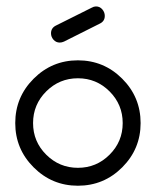

<svg xmlns="http://www.w3.org/2000/svg" viewBox="-20 -592 496 612"><path d="M314 -541.3Q314 -524.4 298.3 -516.8L184.1 -459.5Q177 -456.3 170.4 -456.3Q158.7 -456.3 150.6 -465.3Q142.6 -474.4 142.6 -485.8Q142.6 -502.7 158.2 -510.5L272.5 -567.6Q279.3 -571.5 285.9 -571.5Q298.1 -571.5 306 -562.3Q314 -553 314 -541.3ZM428.2 -199.7Q428.2 -117.2 369.6 -58.6Q311 0 228.3 0Q145.8 0 87.2 -58.6Q28.6 -117.2 28.6 -199.7Q28.6 -282.5 87.2 -341.1Q145.8 -399.7 228.3 -399.7Q311 -399.7 369.6 -341.1Q428.2 -282.5 428.2 -199.7ZM371.1 -199.7Q371.1 -258.8 329.2 -300.7Q287.4 -342.5 228.3 -342.5Q169.4 -342.5 127.4 -300.7Q85.4 -258.8 85.4 -199.7Q85.4 -140.6 127.4 -98.9Q169.4 -57.1 228.3 -57.1Q287.4 -57.1 329.2 -98.9Q371.1 -140.6 371.1 -199.7Z"/></svg>

Font: EnergyBar
Style: Regular
Weight: 400
Italic angle: -10°
Version: 1.0 2000-03-28